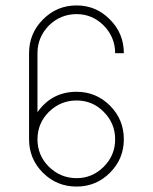

<svg xmlns="http://www.w3.org/2000/svg" viewBox="-20 -688 562 707"><path d="M385 -299Q436 -248 436 -175Q436 -103 385 -52Q334 -1 262 -1Q189 -1 138 -52Q87 -103 87 -175V-492Q87 -565 138 -616Q189 -668 262 -668Q334 -668 385 -616Q436 -565 436 -492H404Q404 -551 362 -594Q320 -636 262 -636Q203 -636 160 -594Q118 -551 118 -492V-275Q171 -350 262 -350Q334 -350 385 -299ZM362 -74Q404 -116 404 -175Q404 -234 362 -276Q321 -318 262 -318Q203 -318 160 -276Q118 -234 118 -175Q118 -116 160 -74Q203 -32 262 -32Q320 -32 362 -74Z"/></svg>

Font: Zector
Style: Regular
Weight: 400
Designer: GGBot
Version: 0.72